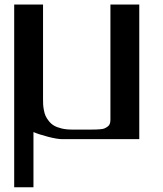

<svg xmlns="http://www.w3.org/2000/svg" viewBox="-20 -603 707 832"><path d="M41.5 -583.5Q41.5 -583.5 166.5 -583.5V-582.5V-172.9Q166.5 -159.7 167 -149.9Q167.5 -140.1 170.2 -125.5Q172.9 -110.8 177.7 -100.3Q182.6 -89.8 191.9 -78.1Q201.2 -66.4 213.9 -58.8Q226.6 -51.3 246.6 -46.4Q266.6 -41.5 291.5 -41.5H375Q389.2 -41.5 396.2 -41.7Q403.3 -42 415 -43Q426.8 -43.9 432.9 -46.6Q439 -49.3 445.8 -54Q452.6 -58.6 455.6 -65.9Q458.5 -73.2 458.5 -83.5V-583.5H583.5V0H250Q228 0 188.2 -10.3Q148.4 -20.5 125 -30.8V208.5H41.5V-149.9V-582.5Z"/></svg>

Font: Gputeks
Style: Bold
Weight: 600
Width: 8
Version: Version 0.9